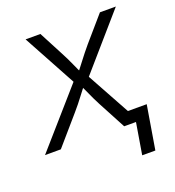

<svg xmlns="http://www.w3.org/2000/svg" viewBox="-145 -640 817 897"><g transform="rotate(-20 264.0 -191.5)"><path d="M-17.1 0 247.1 -301.3 238.8 -251.5 82.5 -539.1H156.2L219.2 -418.9Q237.3 -384.8 251.2 -353.3Q265.1 -321.8 280.3 -291H246.6Q272 -321.8 295.7 -353.3Q319.3 -384.8 348.1 -418.9L452.1 -539.1H531.2L278.8 -249L287.1 -297.9L450.7 0H376.5L302.7 -138.7Q285.6 -171.4 272.5 -201.4Q259.3 -231.4 244.6 -259.8H278.8Q254.4 -231.4 232.2 -201.4Q210 -171.4 181.6 -138.7L61.5 0ZM409.2 156.2 435.1 0H393.1L403.3 -61H510.7L474.6 156.2Z"/></g></svg>

Font: Inter 18pt Light
Style: Italic
Weight: 300
Italic angle: -9.3988°
Designer: Rasmus Andersson
Foundry: rsms
Version: Version 4.001;git-66647c0bb